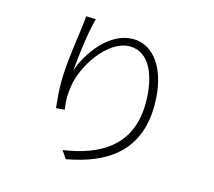

<svg xmlns="http://www.w3.org/2000/svg" viewBox="-114 -923 1228 1104"><g transform="rotate(15 500.0 -371.0)"><path d="M325 -781 267 -783C264 -755 263 -733 259 -707C249 -639 226 -478 226 -382C226 -319 232 -265 236 -228L287 -232C279 -285 279 -321 286 -365C302 -496 425 -681 555 -681C673 -681 727 -550 727 -390C727 -133 549 -36 335 -5L366 41C603 -1 779 -117 779 -391C779 -596 690 -727 562 -727C426 -727 313 -578 276 -461C282 -539 300 -693 325 -781Z"/></g></svg>

Font: GenYoGothic2 TW L
Style: Regular
Weight: 300
Version: Version 2.100;PS 2.1;hotconv 16.6.51;makeotf.lib2.5.65220 DE